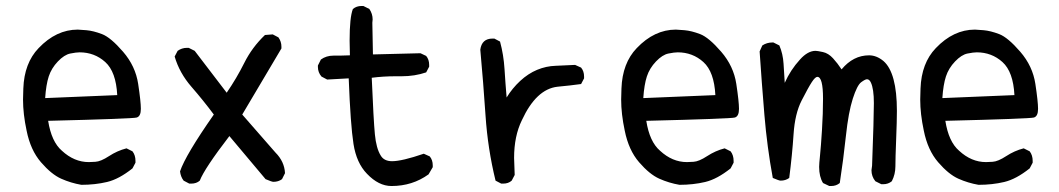

<svg xmlns="http://www.w3.org/2000/svg" viewBox="-20 -620 3540 642"><path d="M252 -2Q217 -8 184.5 -22.5Q152 -37 117 -77.5Q82 -118 69 -183Q57 -239 57 -287L58 -324Q61 -409 109 -459Q168 -521 240 -521Q246 -521 269 -519Q292 -517 321 -506Q350 -495 391.5 -447Q433 -399 442 -339.5Q451 -280 451 -256Q451 -231 437 -227Q423 -223 141 -216Q152 -146 187 -116Q228 -78 277 -78Q281 -78 299 -79Q317 -80 344.5 -98Q372 -116 403 -124L423 -114Q433 -101 433 -82V-76L423 -57Q378 -21 338 -11.5Q298 -2 252 -2ZM131 -292 372 -302Q368 -380 332 -412.5Q296 -445 246 -445Q235 -445 215 -441Q195 -437 173.5 -414.5Q152 -392 143 -364.5Q134 -337 131 -292Z M619 -6H613L594 -16Q584 -29 582 -47Q600 -101 695 -237Q660 -284 620 -330Q580 -376 564 -431L574 -450Q588 -460 605 -460H611L631 -450L738 -310Q771 -358 797 -410Q823 -462 866 -503L892 -505L911 -495Q921 -481 921 -464V-458L790 -237L901 -110Q931 -80 933 -41L923 -21Q911 -12 894 -12Q889 -12 868 -21L747 -165Q664 -57 648 -16Q637 -6 619 -6Z M1289 2Q1246 2 1207 -39Q1172 -75 1162 -138.5Q1152 -202 1146 -358L1074 -354L1055 -364Q1043 -378 1043 -396V-401L1053 -421Q1071 -434 1095 -434H1116L1150 -435L1149 -484Q1149 -562 1160 -590Q1172 -600 1189 -600H1195L1215 -590Q1226 -574 1226 -555L1225 -544L1227 -438L1386 -442L1405 -433Q1415 -421 1415 -403V-397L1405 -378Q1367 -365 1323 -365H1303Q1262 -365 1223 -360Q1229 -218 1233.5 -171Q1238 -124 1253 -100Q1264 -81 1291 -81Q1324 -81 1397 -106L1417 -97Q1427 -85 1427 -67V-61L1413 -37Q1359 2 1289 2Z M1662 -6H1656L1637 -16Q1611 -122 1603.5 -233.5Q1596 -345 1586 -454Q1591 -491 1627 -491H1633L1652 -481Q1664 -437 1667 -389Q1670 -341 1674 -294Q1693 -325 1719.5 -349.5Q1746 -374 1776 -386.5Q1806 -399 1838 -400Q1870 -401 1903 -403L1923 -394Q1933 -382 1933 -364V-358L1923 -339Q1887 -334 1844 -330Q1773 -322 1725 -218Q1699 -165 1699 -92L1701 -35L1691 -16Q1680 -6 1662 -6Z M2252 -2Q2217 -8 2184.5 -22.5Q2152 -37 2117 -77.5Q2082 -118 2069 -183Q2057 -239 2057 -287L2058 -324Q2061 -409 2109 -459Q2168 -521 2240 -521Q2246 -521 2269 -519Q2292 -517 2321 -506Q2350 -495 2391.5 -447Q2433 -399 2442 -339.5Q2451 -280 2451 -256Q2451 -231 2437 -227Q2423 -223 2141 -216Q2152 -146 2187 -116Q2228 -78 2277 -78Q2281 -78 2299 -79Q2317 -80 2344.5 -98Q2372 -116 2403 -124L2423 -114Q2433 -101 2433 -82V-76L2423 -57Q2378 -21 2338 -11.5Q2298 -2 2252 -2ZM2131 -292 2372 -302Q2368 -380 2332 -412.5Q2296 -445 2246 -445Q2235 -445 2215 -441Q2195 -437 2173.5 -414.5Q2152 -392 2143 -364.5Q2134 -337 2131 -292Z M2759 2H2753L2732 -8Q2719 -29 2719 -62Q2719 -72 2722 -101Q2725 -130 2728.5 -185.5Q2732 -241 2732 -290Q2732 -363 2713 -363Q2706 -363 2694.5 -345.5Q2683 -328 2660.5 -284Q2638 -240 2633.5 -171.5Q2629 -103 2619 -25Q2607 -16 2590 -16Q2585 -16 2564 -25Q2545 -128 2536 -235.5Q2527 -343 2520 -448L2529 -468Q2544 -478 2563 -478H2566L2586 -468Q2598 -440 2600 -407Q2602 -374 2604 -343Q2623 -386 2655 -421Q2681 -450 2707 -450Q2713 -450 2731.5 -446Q2750 -442 2765.5 -425Q2781 -408 2794 -388Q2833 -435 2886 -435Q2911 -435 2934 -416Q2979 -377 2979 -249Q2979 -216 2976.5 -153.5Q2974 -91 2974 -64Q2974 -37 2962 -14Q2950 -4 2933 -4H2927L2907 -14Q2894 -30 2894 -51L2896 -66Q2902 -226 2902 -275Q2902 -323 2892 -344Q2887 -355 2879 -355Q2873 -355 2859.5 -345Q2846 -335 2831.5 -290Q2817 -245 2808.5 -165.5Q2800 -86 2788 -8Q2776 2 2759 2Z M3252 -2Q3217 -8 3184.5 -22.5Q3152 -37 3117 -77.5Q3082 -118 3069 -183Q3057 -239 3057 -287L3058 -324Q3061 -409 3109 -459Q3168 -521 3240 -521Q3246 -521 3269 -519Q3292 -517 3321 -506Q3350 -495 3391.5 -447Q3433 -399 3442 -339.5Q3451 -280 3451 -256Q3451 -231 3437 -227Q3423 -223 3141 -216Q3152 -146 3187 -116Q3228 -78 3277 -78Q3281 -78 3299 -79Q3317 -80 3344.5 -98Q3372 -116 3403 -124L3423 -114Q3433 -101 3433 -82V-76L3423 -57Q3378 -21 3338 -11.5Q3298 -2 3252 -2ZM3131 -292 3372 -302Q3368 -380 3332 -412.5Q3296 -445 3246 -445Q3235 -445 3215 -441Q3195 -437 3173.5 -414.5Q3152 -392 3143 -364.5Q3134 -337 3131 -292Z"/></svg>

Font: Xiaolai Mono SC
Style: Regular
Weight: 400
Monospace: yes
Designer: LXGW / Nozomi Seto
Version: Version 3.113;September 30, 2024